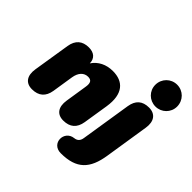

<svg xmlns="http://www.w3.org/2000/svg" viewBox="-228 -992 1406 1406"><g transform="rotate(45 475.0 -289.0)"><path d="M108 8C177 8 217 -27 228 -95L254 -261C263 -317 293 -348 335 -348C371 -348 380 -326 374 -286L347 -113C335 -37 367 8 432 8C501 8 541 -27 552 -95L583 -290C607 -442 540 -506 434 -506C365 -506 309 -478 274 -426C273 -477 240 -504 187 -504C120 -504 80 -469 69 -401L23 -113C11 -37 43 8 108 8ZM589 190C752 190 819 116 843 -39L897 -383C909 -459 875 -504 810 -504C741 -504 703 -469 692 -401L630 -8C625 24 608 39 580 42C487 52 485 190 589 190ZM837 -542C900 -542 950 -592 950 -654C950 -718 900 -768 837 -768C774 -768 724 -718 724 -654C724 -592 774 -542 837 -542Z"/></g></svg>

Font: SN Pro Black
Style: Italic
Weight: 900
Italic angle: -9°
Designer: Tobias Whetton
Foundry: Supernotes
Version: Version 1.001;Glyphs 3.2 (3249)